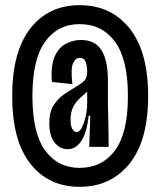

<svg xmlns="http://www.w3.org/2000/svg" viewBox="-20 -646 618 740"><path d="M287 74Q167 74 97 -15Q27 -104 27 -276Q27 -447 97 -536.5Q167 -626 287 -626Q408 -626 479.5 -536.5Q551 -447 551 -276Q551 -104 479 -15Q407 74 287 74ZM287 1Q373 1 423 -66Q473 -133 473 -276Q473 -418 423 -485.5Q373 -553 287 -553Q203 -553 154 -485.5Q105 -418 105 -276Q105 -133 154 -66Q203 1 287 1ZM241 -71Q211 -71 190.5 -96.5Q170 -122 170 -171Q170 -214 186.5 -240Q203 -266 227 -282.5Q251 -299 272 -311Q299 -327 307.5 -338Q316 -349 316 -371Q316 -389 310.5 -406Q305 -423 287 -423Q271 -423 261.5 -402Q252 -381 259 -322L180 -330Q175 -395 191.5 -430Q208 -465 236 -478.5Q264 -492 291 -492Q346 -492 371 -453Q396 -414 396 -334V-238Q397 -210 397.5 -176Q398 -142 398.5 -114.5Q399 -87 399 -80H324Q325 -110 326 -140Q327 -170 328 -200H322Q314 -133 293 -102Q272 -71 241 -71ZM275 -137Q287 -137 296 -155.5Q305 -174 310.5 -199Q316 -224 316 -247V-293Q302 -280 287 -266.5Q272 -253 262 -233.5Q252 -214 252 -184Q252 -160 259 -148.5Q266 -137 275 -137Z"/></svg>

Font: Bricolage Grotesque 96pt Condensed
Style: Regular
Weight: 400
Width: 3
Designer: Mathieu Triay
Foundry: Atelier Triay
Version: Version 1.001; ttfautohint (v1.8.4.7-5d5b);gftools[0.9.33.de